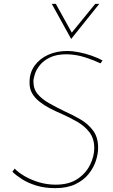

<svg xmlns="http://www.w3.org/2000/svg" viewBox="-20 -967 586 994"><path d="M500 -639Q472 -653 424 -669Q376 -685 326 -686Q273 -686 239.5 -670Q206 -654 187 -630.5Q168 -607 160.5 -583.5Q153 -560 153 -545Q153 -506 175.5 -479.5Q198 -453 234.5 -432.5Q271 -412 312 -392Q355 -373 395.5 -349.5Q436 -326 462 -291Q488 -256 488 -202Q488 -171 476.5 -135Q465 -99 439 -66.5Q413 -34 370.5 -13.5Q328 7 266 7Q211 7 167.5 -6.5Q124 -20 93 -40Q62 -60 44 -78L56 -94Q75 -74 107.5 -55Q140 -36 181.5 -23.5Q223 -11 268 -11Q337 -11 381 -40.5Q425 -70 446.5 -114Q468 -158 468 -200Q468 -249 443.5 -281.5Q419 -314 380 -336.5Q341 -359 298 -378Q267 -391 237.5 -406.5Q208 -422 184 -441Q160 -460 146 -484.5Q132 -509 133 -542Q133 -591 159.5 -627.5Q186 -664 230 -683.5Q274 -703 327 -703Q356 -703 389 -696.5Q422 -690 453.5 -679Q485 -668 511 -654ZM269 -947 356 -790H345L473 -947H494L349 -766H348L248 -947Z"/></svg>

Font: Josefin Sans Thin Thin
Style: Italic
Weight: 250
Italic angle: -7°
Version: Version 2.000